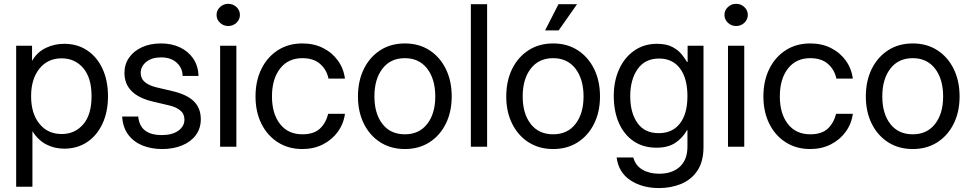

<svg xmlns="http://www.w3.org/2000/svg" viewBox="-20 -749 4953 980"><path d="M62.5 204.1V-515.6H143.6V-439.5H144.5Q169.4 -482.9 213.4 -504.2Q257.3 -525.4 307.6 -525.4Q375 -525.4 425.3 -491.7Q475.6 -458 503.4 -397.7Q531.2 -337.4 531.2 -257.8Q531.2 -178.7 503.4 -118.4Q475.6 -58.1 425.3 -24.2Q375 9.8 307.6 9.8Q257.3 9.8 215.8 -12Q174.3 -33.7 146.5 -78.1H145.5V204.1ZM294.9 -64.9Q361.8 -64.9 404.5 -114Q447.3 -163.1 447.3 -257.8Q447.3 -352.5 404.5 -401.9Q361.8 -451.2 294.9 -451.2Q223.1 -451.2 180.9 -398.2Q138.7 -345.2 138.7 -257.8Q138.7 -170.4 180.9 -117.7Q223.1 -64.9 294.9 -64.9Z M993.2 -361.3H912.1Q911.6 -402.3 881.8 -429.2Q852.1 -456.1 802.2 -456.1Q754.9 -456.1 726.6 -433.1Q698.2 -410.2 698.2 -377Q698.2 -347.7 719.7 -329.8Q741.2 -312 778.3 -303.2L861.3 -283.7Q935.5 -266.1 970.2 -231.2Q1004.9 -196.3 1004.9 -140.6Q1004.9 -92.8 979 -58.6Q953.1 -24.4 908.4 -6.3Q863.8 11.7 807.6 11.7Q752.4 11.7 707.5 -6.3Q662.6 -24.4 634.8 -61.3Q606.9 -98.1 603.5 -154.3H685.5Q694.3 -59.6 805.7 -59.6Q859.4 -59.6 890.4 -82Q921.4 -104.5 921.4 -138.7Q921.4 -168 899.9 -185.5Q878.4 -203.1 843.8 -210.9L760.7 -230.5Q615.2 -264.6 615.2 -377Q615.2 -420.9 638.9 -454.8Q662.6 -488.8 704.8 -508.1Q747.1 -527.3 802.2 -527.3Q856 -527.3 898.7 -507.1Q941.4 -486.8 966.6 -449.7Q991.7 -412.6 993.2 -361.3Z M1103.5 0V-515.6H1186.5V0ZM1145 -616.2Q1120.6 -616.2 1103 -632.8Q1085.4 -649.4 1085.4 -672.9Q1085.4 -696.3 1103 -712.9Q1120.6 -729.5 1145 -729.5Q1169.4 -729.5 1187 -712.9Q1204.6 -696.3 1204.6 -672.9Q1204.6 -649.4 1187 -632.8Q1169.4 -616.2 1145 -616.2Z M1523.4 11.7Q1452.1 11.7 1398.2 -22.7Q1344.2 -57.1 1314.2 -117.7Q1284.2 -178.2 1284.2 -256.8Q1284.2 -335.9 1314.2 -397Q1344.2 -458 1398.2 -492.7Q1452.1 -527.3 1523.4 -527.3Q1582 -527.3 1628.4 -504.2Q1674.8 -481 1704.3 -440.4Q1733.9 -399.9 1740.7 -347.7H1656.7Q1647.5 -393.1 1614 -422.6Q1580.6 -452.1 1523.4 -452.1Q1450.7 -452.1 1409.4 -398.9Q1368.2 -345.7 1368.2 -256.8Q1368.2 -168.9 1409.2 -116.2Q1450.2 -63.5 1523.4 -63.5Q1581.5 -63.5 1612.3 -92Q1643.1 -120.6 1655.3 -168H1740.7Q1733.9 -117.2 1704.3 -76.4Q1674.8 -35.6 1628.2 -12Q1581.5 11.7 1523.4 11.7Z M2046.4 11.7Q1975.1 11.7 1921.1 -22.7Q1867.2 -57.1 1837.2 -117.7Q1807.1 -178.2 1807.1 -256.8Q1807.1 -335.9 1837.2 -397Q1867.2 -458 1921.1 -492.7Q1975.1 -527.3 2046.4 -527.3Q2118.2 -527.3 2171.9 -492.7Q2225.6 -458 2255.6 -397Q2285.6 -335.9 2285.6 -256.8Q2285.6 -178.2 2255.6 -117.7Q2225.6 -57.1 2171.9 -22.7Q2118.2 11.7 2046.4 11.7ZM2046.4 -63.5Q2119.6 -63.5 2160.6 -116.5Q2201.7 -169.4 2201.7 -256.8Q2201.7 -345.2 2160.4 -398.7Q2119.1 -452.1 2046.4 -452.1Q1973.6 -452.1 1932.4 -398.9Q1891.1 -345.7 1891.1 -256.8Q1891.1 -168.9 1932.1 -116.2Q1973.1 -63.5 2046.4 -63.5Z M2466.3 -727.5V0H2383.3V-727.5Z M2803.2 11.7Q2731.9 11.7 2678 -22.7Q2624 -57.1 2594 -117.7Q2564 -178.2 2564 -256.8Q2564 -335.9 2594 -397Q2624 -458 2678 -492.7Q2731.9 -527.3 2803.2 -527.3Q2875 -527.3 2928.7 -492.7Q2982.4 -458 3012.5 -397Q3042.5 -335.9 3042.5 -256.8Q3042.5 -178.2 3012.5 -117.7Q2982.4 -57.1 2928.7 -22.7Q2875 11.7 2803.2 11.7ZM2803.2 -63.5Q2876.5 -63.5 2917.5 -116.5Q2958.5 -169.4 2958.5 -256.8Q2958.5 -345.2 2917.2 -398.7Q2876 -452.1 2803.2 -452.1Q2730.5 -452.1 2689.2 -398.9Q2647.9 -345.7 2647.9 -256.8Q2647.9 -168.9 2689 -116.2Q2730 -63.5 2803.2 -63.5ZM2762.2 -593.8 2830.6 -727.5H2925.3L2831.5 -593.8Z M3344.2 210.9Q3257.3 210.9 3197.3 170.9Q3137.2 130.9 3127.4 54.7H3212.4Q3223.6 96.2 3259 116.9Q3294.4 137.7 3344.2 137.7Q3411.6 137.7 3450.2 101.8Q3488.8 65.9 3488.8 0V-85H3486.8Q3463.4 -43.5 3426 -19.3Q3388.7 4.9 3331.5 4.9Q3262.7 4.9 3213.9 -28.6Q3165 -62 3138.9 -121.3Q3112.8 -180.7 3112.8 -258.8Q3112.8 -335.9 3140.4 -396.2Q3168 -456.5 3217.8 -491Q3267.6 -525.4 3333.5 -525.4Q3381.8 -525.4 3412.4 -509Q3442.9 -492.7 3460.2 -470.7Q3477.5 -448.7 3486.8 -432.6H3489.7V-515.6H3570.8V0Q3570.8 76.2 3539.3 122.6Q3507.8 168.9 3456.1 189.9Q3404.3 210.9 3344.2 210.9ZM3342.3 -69.3Q3412.1 -69.3 3450.4 -118.7Q3488.8 -168 3488.8 -257.8Q3488.8 -349.6 3450.7 -399.9Q3412.6 -450.2 3344.2 -450.2Q3272 -450.2 3234.4 -396.2Q3196.8 -342.3 3196.8 -257.8Q3196.8 -173.8 3233.4 -121.6Q3270 -69.3 3342.3 -69.3Z M3695.8 0V-515.6H3778.8V0ZM3737.3 -616.2Q3712.9 -616.2 3695.3 -632.8Q3677.7 -649.4 3677.7 -672.9Q3677.7 -696.3 3695.3 -712.9Q3712.9 -729.5 3737.3 -729.5Q3761.7 -729.5 3779.3 -712.9Q3796.9 -696.3 3796.9 -672.9Q3796.9 -649.4 3779.3 -632.8Q3761.7 -616.2 3737.3 -616.2Z M4115.7 11.7Q4044.4 11.7 3990.5 -22.7Q3936.5 -57.1 3906.5 -117.7Q3876.5 -178.2 3876.5 -256.8Q3876.5 -335.9 3906.5 -397Q3936.5 -458 3990.5 -492.7Q4044.4 -527.3 4115.7 -527.3Q4174.3 -527.3 4220.7 -504.2Q4267.1 -481 4296.6 -440.4Q4326.2 -399.9 4333 -347.7H4249Q4239.7 -393.1 4206.3 -422.6Q4172.9 -452.1 4115.7 -452.1Q4043 -452.1 4001.7 -398.9Q3960.4 -345.7 3960.4 -256.8Q3960.4 -168.9 4001.5 -116.2Q4042.5 -63.5 4115.7 -63.5Q4173.8 -63.5 4204.6 -92Q4235.4 -120.6 4247.6 -168H4333Q4326.2 -117.2 4296.6 -76.4Q4267.1 -35.6 4220.5 -12Q4173.8 11.7 4115.7 11.7Z M4638.7 11.7Q4567.4 11.7 4513.4 -22.7Q4459.5 -57.1 4429.4 -117.7Q4399.4 -178.2 4399.4 -256.8Q4399.4 -335.9 4429.4 -397Q4459.5 -458 4513.4 -492.7Q4567.4 -527.3 4638.7 -527.3Q4710.4 -527.3 4764.2 -492.7Q4817.9 -458 4847.9 -397Q4877.9 -335.9 4877.9 -256.8Q4877.9 -178.2 4847.9 -117.7Q4817.9 -57.1 4764.2 -22.7Q4710.4 11.7 4638.7 11.7ZM4638.7 -63.5Q4711.9 -63.5 4752.9 -116.5Q4793.9 -169.4 4793.9 -256.8Q4793.9 -345.2 4752.7 -398.7Q4711.4 -452.1 4638.7 -452.1Q4565.9 -452.1 4524.7 -398.9Q4483.4 -345.7 4483.4 -256.8Q4483.4 -168.9 4524.4 -116.2Q4565.4 -63.5 4638.7 -63.5Z"/></svg>

Font: Inter Display
Style: Regular
Weight: 400
Designer: Rasmus Andersson
Foundry: rsms
Version: Version 4.000;git-37864ae